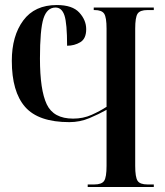

<svg xmlns="http://www.w3.org/2000/svg" viewBox="-20 -744 657 764"><path d="M329 0H592V-10H567Q537 -10 527.5 -24.5Q518 -39 518 -84V-630Q518 -675 527.5 -689.5Q537 -704 567 -704H592V-714H353V-704H356Q385 -704 394.5 -689.5Q404 -675 404 -630V-319Q378 -302 344.5 -287Q311 -272 271 -272Q193 -272 166 -329Q139 -386 139 -511Q139 -627 153 -670.5Q167 -714 201 -714Q226 -714 236.5 -682.5Q247 -651 247 -562Q276 -562 299.5 -576Q323 -590 323 -628Q323 -664 295.5 -694Q268 -724 206 -724Q118 -724 72.5 -662.5Q27 -601 27 -502Q27 -379 80 -318.5Q133 -258 256 -258Q298 -258 336 -274Q374 -290 404 -307V-84Q404 -39 394.5 -24.5Q385 -10 355 -10H329Z"/></svg>

Font: Noto Serif Display Condensed Semi
Style: Regular
Weight: 600
Width: 3
Designer: Monotype Design Team
Foundry: Monotype Imaging Inc.
Version: Version 1.900